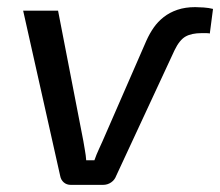

<svg xmlns="http://www.w3.org/2000/svg" viewBox="-20 -519 618 539"><path d="M179 0Q167 0 159 -7Q151 -14 149 -25L45 -489H143L214 -123Q216 -110 218.5 -96.5Q221 -83 222 -69H245Q248 -78 251 -85Q254 -92 258 -101Q262 -110 268 -123L391 -405Q400 -425 411.5 -441.5Q423 -458 439.5 -471Q456 -484 478 -491.5Q500 -499 528 -499Q538 -499 552 -498Q566 -497 578 -494L569 -425Q565 -426 558 -426Q551 -426 546 -426Q518 -426 501 -416.5Q484 -407 470 -378L306 -25Q302 -14 292 -7Q282 0 269 0Z"/></svg>

Font: Exo 2 Medium
Style: Italic
Weight: 500
Italic angle: -8°
Designer: Natanael Gama
Foundry: Natanael Gama
Version: Version 2.010